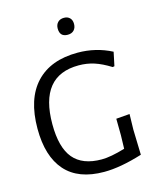

<svg xmlns="http://www.w3.org/2000/svg" viewBox="-125 -933 849 1027"><g transform="rotate(-15 300.0 -419.0)"><path d="M538 -601C480 -631 417.3 -646 350 -646C250 -646 173 -617.2 119 -559.5C65 -501.8 38 -418 38 -308C38 -206 61.8 -128 109.5 -74C157.2 -20 228.7 7 324 7C384 7 454.7 -5.7 536 -31L532 -171L534 -257L459 -251L460 -160L458 -85C404.7 -69 361.3 -61 328 -61C257.3 -61 205.2 -81.2 171.5 -121.5C137.8 -161.8 121 -225 121 -311C121 -489.7 193.3 -579 338 -579C368 -579 396.5 -574.7 423.5 -566C450.5 -557.3 480 -543 512 -523L522 -525ZM360 -833C352 -841 341.3 -845 328 -845C313.3 -845 301.8 -840.7 293.5 -832C285.2 -823.3 281 -812 281 -798C281 -767.3 295.7 -752 325 -752C339.7 -752 351.2 -756.3 359.5 -765C367.8 -773.7 372 -785.3 372 -800C372 -814 368 -825 360 -833Z"/></g></svg>

Font: Alegreya Sans SC
Style: Regular
Weight: 400
Designer: Juan Pablo del Peral
Foundry: Huerta Tipografica
Version: Version 1.000;PS 001.000;hotconv 1.0.70;makeotf.lib2.5.58329